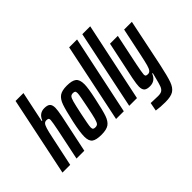

<svg xmlns="http://www.w3.org/2000/svg" viewBox="-174 -1121 1702 1702"><g transform="rotate(-45 677.0 -269.5)"><path d="M142 -743H241L180 -453H187Q213 -518 277 -518Q316 -518 332.5 -502.5Q349 -487 349 -450Q349 -423 336 -356L261 0H163L224 -292Q241 -376 243 -404Q243 -419 236.5 -424Q230 -429 214 -429Q197 -429 186.5 -417.5Q176 -406 166.5 -375.5Q157 -345 144 -282L84 0H-13Z M349 -88Q349 -143 373 -254Q399 -372 417 -423Q435 -474 466 -496Q497 -518 558 -518Q624 -518 651.5 -496Q679 -474 679 -416Q679 -368 654 -254Q629 -135 611.5 -85Q594 -35 563.5 -13.5Q533 8 470 8Q403 8 376 -12.5Q349 -33 349 -88ZM554 -254Q565 -309 572.5 -348.5Q580 -388 580 -403Q580 -421 573.5 -427Q567 -433 551 -433Q531 -433 521 -422Q511 -411 501.5 -377.5Q492 -344 473 -254Q462 -200 454.5 -161Q447 -122 447 -106Q447 -89 454 -83Q461 -77 477 -77Q497 -77 507 -87.5Q517 -98 527 -133Q537 -168 554 -254Z M659 0 814 -743H913L756 0Z M824 0 979 -743H1078L921 0Z M961 196 976 117 999 118Q1045 120 1067 120Q1100 120 1116 108.5Q1132 97 1141 73Q1150 49 1165 -11L1177 -58H1170Q1144 8 1077 8Q1038 8 1021.5 -7.5Q1005 -23 1005 -60Q1005 -87 1018 -154L1093 -510H1191L1130 -218Q1113 -134 1111 -106Q1111 -91 1117.5 -86Q1124 -81 1140 -81Q1159 -81 1170 -95Q1181 -109 1190.5 -142.5Q1200 -176 1216 -253L1270 -510H1367L1275 -66Q1249 56 1230 108.5Q1211 161 1177.5 182.5Q1144 204 1075 204Q1011 204 961 196Z"/></g></svg>

Font: Saira Ultra Condensed
Style: Bold Italic
Weight: 700
Width: 1
Italic angle: -12°
Designer: Hector Gatti with collaboration of the Omnibus-Type team
Foundry: Omnibus-Type
Version: Version 1.001; ttfautohint (v1.8)